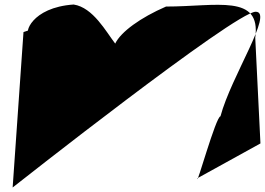

<svg xmlns="http://www.w3.org/2000/svg" viewBox="-20 -637 1173 850"><path d="M84 -495 36 193C36 193 1022 -585 1112 -585C1194 -585 1003 -299 956 -122C936 -122 848 196 854 152L1133 -2L1110 -470C1137 -665 939 -608 715 -608C602 -559 515 -496 490 -444C450 -496 392 -604 306 -617C117 -604 85 -485 111 -485C148 -494 154 -521 154 -521C158 -519 84 -495 84 -495Z"/></svg>

Font: Chaingun
Style: Ita
Weight: 400
Version: Version 0.91